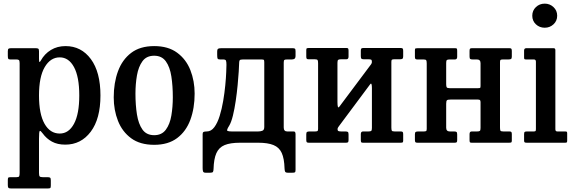

<svg xmlns="http://www.w3.org/2000/svg" viewBox="-20 -785 3159 1056"><path d="M23 -479V-503Q23 -514.5 27.2 -517.2Q31.5 -520 42 -520H175.5Q187 -520 190.8 -517Q194.5 -514 194.5 -503V-463Q194.5 -445.5 197 -444.2Q199.5 -443 204.5 -452Q225 -489 260 -510.2Q295 -531.5 340.5 -531.5Q427 -531.5 479.8 -460Q532.5 -388.5 532.5 -260Q532.5 -131.5 479 -60.5Q425.5 10.5 339 10.5Q296 10.5 265.8 -6Q235.5 -22.5 214.5 -51.5Q203 -67.5 198.8 -64.8Q194.5 -62 194.5 -22.5V166Q194.5 181.5 198.5 185.5Q202.5 189.5 215.5 189.5H242Q253 189.5 256.2 192.8Q259.5 196 259.5 208V235Q259.5 246.5 256.8 249Q254 251.5 243 251.5H39.5Q28.5 251.5 25.8 247.2Q23 243 23 233V206.5Q23 196.5 25 193Q27 189.5 37 189.5H70Q82.5 189.5 85.2 185Q88 180.5 88 166V-438Q88 -452 83.5 -455Q79 -458 69.5 -458H36.5Q27.5 -458 25.2 -462.2Q23 -466.5 23 -479ZM194.5 -260Q194.5 -158 225 -104.2Q255.5 -50.5 308.5 -50.5Q358 -50.5 387 -104.2Q416 -158 416 -260Q416 -362.5 387 -416Q358 -469.5 308.5 -469.5Q257.5 -469.5 226 -416Q194.5 -362.5 194.5 -260Z M605.5 -249.5Q605.5 -329.5 629 -393.2Q652.5 -457 701.5 -494.2Q750.5 -531.5 828 -531.5Q905 -531.5 954.2 -495.2Q1003.5 -459 1027 -399.5Q1050.5 -340 1050.5 -270Q1050.5 -190 1027 -126.2Q1003.5 -62.5 954.2 -25.5Q905 11.5 828 11.5Q750.5 11.5 701.5 -24.5Q652.5 -60.5 629 -120Q605.5 -179.5 605.5 -249.5ZM725 -270Q725 -207.5 733.2 -155.5Q741.5 -103.5 763.5 -72.5Q785.5 -41.5 828 -41.5Q870 -41.5 892.2 -71.8Q914.5 -102 922.5 -149.8Q930.5 -197.5 930.5 -250Q930.5 -312.5 922.5 -364.5Q914.5 -416.5 892.2 -447.5Q870 -478.5 828 -478.5Q785.5 -478.5 763.5 -448.2Q741.5 -418 733.2 -370.2Q725 -322.5 725 -270Z M1540.5 -440V-84Q1540.5 -62 1559.5 -62H1594.5Q1601.5 -62 1603.5 -57.5Q1605.5 -53 1605.5 -46V149.5Q1605.5 160.5 1601.8 162.8Q1598 165 1586.5 165H1564.5Q1551 165 1548.2 159.2Q1545.5 153.5 1545 141.5Q1543.5 87 1529.5 56.2Q1515.5 25.5 1484.2 12.8Q1453 0 1400 0H1300Q1246.5 0 1215.2 13Q1184 26 1170 57.5Q1156 89 1154.5 144.5Q1154 156 1151.2 160.5Q1148.5 165 1135.5 165H1111.5Q1099 165 1096.8 157.8Q1094.5 150.5 1094.5 139.5V-48Q1094.5 -56 1099 -59Q1103.5 -62 1117.5 -62Q1141.5 -62 1159 -85.8Q1176.5 -109.5 1188.2 -147.5Q1200 -185.5 1207.5 -229.8Q1215 -274 1219 -315.5Q1223 -357 1224.2 -387.5Q1225.5 -418 1225.5 -428.5Q1225.5 -445.5 1222.8 -451.8Q1220 -458 1207 -458H1190.5Q1179.5 -458 1177 -462.5Q1174.5 -467 1174.5 -483V-500Q1174.5 -514.5 1180.2 -517.2Q1186 -520 1199.5 -520H1587.5Q1599 -520 1602.2 -517.2Q1605.5 -514.5 1605.5 -503V-479Q1605.5 -466 1600 -462Q1594.5 -458 1585 -458H1559.5Q1547.5 -458 1544 -455.2Q1540.5 -452.5 1540.5 -440ZM1316.5 -458Q1301 -458 1298 -453.2Q1295 -448.5 1295 -432Q1295 -422 1293 -390.8Q1291 -359.5 1287 -317Q1283 -274.5 1276.5 -230.2Q1270 -186 1261 -149.2Q1252 -112.5 1240.5 -93.5Q1224.5 -68.5 1231 -65.2Q1237.5 -62 1254 -62H1399.5Q1413 -62 1423.2 -66Q1433.5 -70 1433.5 -87V-441Q1433.5 -451 1431.8 -454.5Q1430 -458 1419 -458Z M2132.5 -84.5Q2132.5 -71.5 2134.8 -66.8Q2137 -62 2150.5 -62H2184.5Q2192.5 -62 2195 -58.8Q2197.5 -55.5 2197.5 -47V-11Q2197.5 -3 2193.8 -1.5Q2190 0 2182 0H1975.5Q1968 0 1966.2 -3.8Q1964.5 -7.5 1964.5 -15.5V-47.5Q1964.5 -62 1977 -62H2006.5Q2018 -62 2021.8 -65.2Q2025.5 -68.5 2025.5 -81.5V-301Q2025.5 -316 2023.2 -322.2Q2021 -328.5 2015.5 -321L1844.5 -91.5Q1842 -88 1839.2 -83.8Q1836.5 -79.5 1836.5 -73.5Q1836.5 -66 1841.8 -64Q1847 -62 1856.5 -62H1880Q1890 -62 1893.5 -59Q1897 -56 1897 -45V-15Q1897 -6 1894.2 -3Q1891.5 0 1883 0H1678.5Q1669.5 0 1667 -3.2Q1664.5 -6.5 1664.5 -16V-46Q1664.5 -56.5 1668.5 -59.2Q1672.5 -62 1682.5 -62H1712.5Q1722 -62 1725.8 -64.2Q1729.5 -66.5 1729.5 -76V-436.5Q1729.5 -449.5 1727 -454.2Q1724.5 -459 1711.5 -459H1677.5Q1669 -459 1666.8 -462.2Q1664.5 -465.5 1664.5 -474V-510Q1664.5 -518 1668 -519.5Q1671.5 -521 1680 -521H1886Q1893.5 -521 1895.2 -517.2Q1897 -513.5 1897 -505.5V-473.5Q1897 -459 1885 -459H1855.5Q1844 -459 1840 -455.8Q1836 -452.5 1836 -439.5V-224Q1836 -204.5 1838.5 -197.2Q1841 -190 1848.5 -201L2021 -431.5Q2025.5 -438 2025.5 -444Q2025.5 -455 2021 -457Q2016.5 -459 2005.5 -459H1981.5Q1972 -459 1968.2 -462Q1964.5 -465 1964.5 -476V-506Q1964.5 -515 1967.2 -518Q1970 -521 1978.5 -521H2183.5Q2192.5 -521 2195 -517.8Q2197.5 -514.5 2197.5 -505V-475Q2197.5 -464.5 2193.2 -461.8Q2189 -459 2179.5 -459H2149.5Q2139.5 -459 2136 -456.8Q2132.5 -454.5 2132.5 -445Z M2730 -84.5Q2730 -71.5 2732.2 -66.8Q2734.5 -62 2748 -62H2782Q2790 -62 2792.5 -58.8Q2795 -55.5 2795 -47V-11Q2795 -3 2791.2 -1.5Q2787.5 0 2779.5 0H2573.5Q2565.5 0 2564 -3.8Q2562.5 -7.5 2562.5 -15.5V-47.5Q2562.5 -62 2574.5 -62H2604Q2615.5 -62 2619.2 -65.2Q2623 -68.5 2623 -81.5V-222Q2623 -231 2620.2 -234.2Q2617.5 -237.5 2607.5 -237.5H2458.5Q2443.5 -237.5 2438.8 -234Q2434 -230.5 2434 -214.5V-82.5Q2434 -62 2454 -62H2477.5Q2487.5 -62 2491 -59Q2494.5 -56 2494.5 -45V-15Q2494.5 -6 2492 -3Q2489.5 0 2480.5 0H2276Q2267 0 2264.5 -3.2Q2262 -6.5 2262 -16V-46Q2262 -56.5 2266.2 -59.2Q2270.5 -62 2280 -62H2310Q2320 -62 2323.5 -64.2Q2327 -66.5 2327 -76V-435.5Q2327 -448.5 2324.5 -453.2Q2322 -458 2309 -458H2275Q2267 -458 2264.5 -461.2Q2262 -464.5 2262 -473V-509Q2262 -517.5 2265.8 -518.8Q2269.5 -520 2277.5 -520H2483.5Q2491.5 -520 2493 -516.5Q2494.5 -513 2494.5 -504.5V-472.5Q2494.5 -458 2482.5 -458H2453Q2441.5 -458 2437.8 -454.8Q2434 -451.5 2434 -438.5V-321.5Q2434 -309 2437.2 -304.5Q2440.5 -300 2454 -300H2608Q2619.5 -300 2621.2 -302Q2623 -304 2623 -315V-437.5Q2623 -458 2603 -458H2579Q2569.5 -458 2566 -461Q2562.5 -464 2562.5 -475V-505Q2562.5 -514 2565 -517Q2567.5 -520 2576.5 -520H2781Q2790 -520 2792.5 -516.8Q2795 -513.5 2795 -504V-474Q2795 -463.5 2790.8 -460.8Q2786.5 -458 2777 -458H2747Q2737 -458 2733.5 -455.8Q2730 -453.5 2730 -444Z M2907.5 -698.5Q2907.5 -727 2927.5 -746Q2947.5 -765 2976 -765Q3004 -765 3024.2 -746Q3044.5 -727 3044.5 -698.5Q3044.5 -670 3024.2 -651.2Q3004 -632.5 2976 -632.5Q2947.5 -632.5 2927.5 -651.2Q2907.5 -670 2907.5 -698.5ZM2916 -458H2873.5Q2866 -458 2864.2 -460.2Q2862.5 -462.5 2862.5 -469.5V-507Q2862.5 -520 2875 -520H3024.5Q3034.5 -520 3034.5 -509.5V-74Q3034.5 -62 3045 -62H3087Q3094.5 -62 3097 -60.5Q3099.5 -59 3099.5 -51.5V-12.5Q3099.5 -5 3097.8 -2.5Q3096 0 3088.5 0H2877.5Q2869 0 2865.8 -2Q2862.5 -4 2862.5 -12V-47Q2862.5 -57 2866 -59.5Q2869.5 -62 2878.5 -62H2916Q2924 -62 2925.8 -64.8Q2927.5 -67.5 2927.5 -75.5V-446Q2927.5 -458 2916 -458Z"/></svg>

Font: Besley* Narrow Medium
Style: Regular
Weight: 500
Width: 4
Designer: Owen Earl
Foundry: indestructible type*
Version: Version 3.000; ttfautohint (v1.8.3)